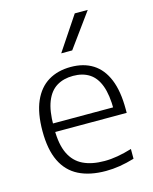

<svg xmlns="http://www.w3.org/2000/svg" viewBox="-121 -888 782 979"><g transform="rotate(-15 270.0 -399.0)"><path d="M315.5 9.5Q231.5 9.5 173.2 -19.8Q115 -49 85 -110.8Q55 -172.5 55 -270.5Q55 -365 82.2 -427Q109.5 -489 159.5 -519.2Q209.5 -549.5 278.5 -549.5Q346.5 -549.5 394.8 -519Q443 -488.5 468.5 -426.5Q494 -364.5 494 -269.5V-249.5H82.5V-294.5H453L434.5 -281.5Q434.5 -360.5 416.5 -409Q398.5 -457.5 363.5 -480Q328.5 -502.5 278 -502.5Q227.5 -502.5 191.2 -480.2Q155 -458 135.8 -409.5Q116.5 -361 116.5 -281.5V-263.5Q116.5 -183.5 140 -134.8Q163.5 -86 209.2 -63.8Q255 -41.5 322 -41.5Q356 -41.5 391.8 -47.8Q427.5 -54 467 -66V-14.5Q426.5 -2.5 389.5 3.5Q352.5 9.5 315.5 9.5ZM250 -629 369.5 -808H438L308 -629Z"/></g></svg>

Font: Encode Sans SemiExpanded Light
Style: Regular
Weight: 300
Width: 6
Designer: Multiple Designers
Foundry: Impallari Type
Version: Version 3.002